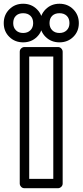

<svg xmlns="http://www.w3.org/2000/svg" viewBox="-100 -975 439 1020"><path d="M-50.5 -779.1Q-80.1 -808.1 -80.1 -852.1Q-80.1 -896 -50.5 -925.5Q-21 -955.1 22.9 -955.1Q66.9 -955.1 96.4 -925.5Q126 -896 126 -852.1Q126 -808.1 96.4 -779.1Q66.9 -750 22.9 -750Q-21 -750 -50.5 -779.1ZM-29.8 -852.1Q-29.8 -828.6 -15.4 -814.2Q-1 -799.8 22.9 -799.8Q46.9 -799.8 61.5 -814.2Q76.2 -828.6 76.2 -852.1Q76.2 -877 61.8 -890.9Q47.4 -904.8 22.9 -904.8Q-1.5 -904.8 -15.6 -890.9Q-29.8 -877 -29.8 -852.1ZM4.9 0V-700.2Q4.9 -710.9 12.7 -718Q20.5 -725.1 29.8 -725.1H208Q218.8 -725.1 225.8 -717.3Q232.9 -709.5 232.9 -700.2V0Q232.9 10.7 225.1 17.8Q217.3 24.9 208 24.9H29.8Q19 24.9 12 17.1Q4.9 9.3 4.9 0ZM55.2 -24.9H183.1V-674.8H55.2ZM142.3 -779.1Q112.8 -808.1 112.8 -852.1Q112.8 -896 142.3 -925.5Q171.9 -955.1 215.8 -955.1Q259.8 -955.1 289.3 -925.5Q318.8 -896 318.8 -852.1Q318.8 -808.1 289.3 -779.1Q259.8 -750 215.8 -750Q171.9 -750 142.3 -779.1ZM163.1 -852.1Q163.1 -828.6 177.5 -814.2Q191.9 -799.8 215.8 -799.8Q239.7 -799.8 254.4 -814.2Q269 -828.6 269 -852.1Q269 -877 254.6 -890.9Q240.2 -904.8 215.8 -904.8Q191.4 -904.8 177.2 -890.9Q163.1 -877 163.1 -852.1Z"/></svg>

Font: Trueno Bold Outline
Style: Regular
Weight: 700
Width: 6
Designer: Julieta Ulanovsky
Foundry: Julieta Ulanovsky
Version: Version 3.001b | FøM Fix